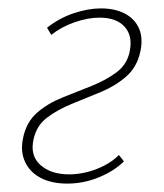

<svg xmlns="http://www.w3.org/2000/svg" viewBox="-20 -433 390 457"><path d="M140 4Q103 4 77 -9.5Q51 -23 39.5 -48Q28 -73 35 -105Q43 -143 68.5 -165Q94 -187 129 -201Q164 -215 198 -228.5Q232 -242 257.5 -261Q283 -280 289 -312Q296 -348 276.5 -369.5Q257 -391 217 -391Q189 -391 157.5 -380Q126 -369 102 -350L92 -367Q121 -390 155.5 -401.5Q190 -413 220 -413Q254 -413 277.5 -400.5Q301 -388 311 -365Q321 -342 314 -310Q306 -273 280 -250.5Q254 -228 220 -214Q186 -200 151.5 -186Q117 -172 92 -153Q67 -134 60 -102Q51 -63 76 -40.5Q101 -18 144 -18Q177 -18 209.5 -30.5Q242 -43 263 -64L275 -49Q252 -26 215.5 -11Q179 4 140 4Z"/></svg>

Font: Ysabeau Infant Thin
Style: Italic
Weight: 250
Italic angle: -12°
Designer: Christian Thalmann (Catharsis Fonts)
Version: Version 2.001;gftools[0.9.30]; featfreeze: ss01,ss02,lnum